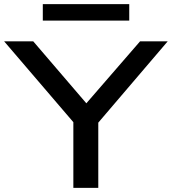

<svg xmlns="http://www.w3.org/2000/svg" viewBox="-35 -904 827 924"><path d="M318 0V-358L342 -288L-15 -705H125L389 -397H372L639 -705H772L416 -288L438 -358V0ZM171 -805V-884H587V-805Z"/></svg>

Font: Nunito Sans 10pt Expanded SemiBold
Style: Regular
Weight: 600
Width: 7
Designer: Vernon Adams
Foundry: Vernon Adams
Version: Version 3.101;gftools[0.9.27]